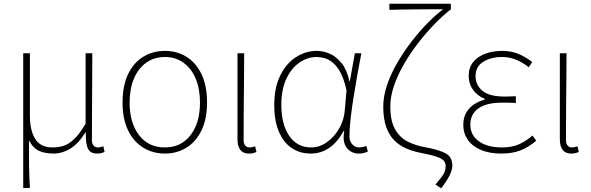

<svg xmlns="http://www.w3.org/2000/svg" viewBox="-20 -814 3185 1034"><path d="M105 198V-527H141V-192Q141 -112 169.5 -66Q198 -20 263 -20Q292 -20 320 -28Q348 -36 378 -63.5Q408 -91 441 -148V-527H477Q477 -448 476.5 -370.5Q476 -293 475.5 -215.5Q475 -138 475 -59Q475 -40 484 -30Q493 -20 506 -20Q514 -20 520.5 -21.5Q527 -23 537 -26L543 4Q536 8 526 10.5Q516 13 503 13Q466 13 453.5 -13.5Q441 -40 442 -101H440Q404 -42 360 -14.5Q316 13 267 13Q224 13 191.5 -1Q159 -15 136 -58Q136 -12 136 21.5Q136 55 136.5 82.5Q137 110 138 137Q139 164 141 198Z M868 13Q803 13 751 -19Q699 -51 669.5 -112.5Q640 -174 640 -262Q640 -352 669.5 -414Q699 -476 751 -508Q803 -540 868 -540Q933 -540 984.5 -508Q1036 -476 1065.5 -414Q1095 -352 1095 -262Q1095 -174 1065.5 -112.5Q1036 -51 984.5 -19Q933 13 868 13ZM868 -20Q955 -20 1006 -86Q1057 -152 1057 -262Q1057 -335 1034 -390Q1011 -445 968.5 -476Q926 -507 868 -507Q810 -507 767 -476Q724 -445 701 -390Q678 -335 678 -262Q678 -152 729 -86Q780 -20 868 -20Z M1320 13Q1301 13 1287.5 5Q1274 -3 1266.5 -20.5Q1259 -38 1259 -66V-527H1295Q1295 -448 1294 -370.5Q1293 -293 1292.5 -215.5Q1292 -138 1292 -59Q1292 -40 1301 -30Q1310 -20 1323 -20Q1331 -20 1337.5 -21.5Q1344 -23 1354 -26L1361 4Q1354 8 1344 10.5Q1334 13 1320 13Z M1653 13Q1596 13 1552 -16Q1508 -45 1482.5 -103.5Q1457 -162 1457 -249Q1457 -342 1489 -407Q1521 -472 1573.5 -506Q1626 -540 1686 -540Q1722 -540 1757.5 -524Q1793 -508 1821 -472Q1849 -436 1862 -376H1864L1891 -527H1926Q1915 -470 1904 -408.5Q1893 -347 1883.5 -287Q1874 -227 1868 -173.5Q1862 -120 1862 -79Q1862 -53 1877.5 -36.5Q1893 -20 1915 -20Q1925 -20 1935.5 -22.5Q1946 -25 1953 -28L1961 2Q1953 6 1941 9.5Q1929 13 1912 13Q1872 13 1847.5 -18Q1823 -49 1834 -109H1831Q1764 13 1653 13ZM1656 -20Q1700 -20 1739.5 -47.5Q1779 -75 1806 -121Q1833 -167 1837 -222L1846 -328Q1833 -387 1814 -422.5Q1795 -458 1772.5 -476.5Q1750 -495 1727.5 -501Q1705 -507 1685 -507Q1636 -507 1592.5 -477Q1549 -447 1522 -389.5Q1495 -332 1495 -249Q1495 -145 1537.5 -82.5Q1580 -20 1656 -20Z M2356 200 2325 180Q2347 154 2359 138Q2371 122 2375.5 109Q2380 96 2380 81Q2380 63 2370 51.5Q2360 40 2331 30Q2302 20 2245 9Q2203 1 2166.5 -15Q2130 -31 2102.5 -59Q2075 -87 2059.5 -131.5Q2044 -176 2044 -240Q2044 -298 2065.5 -359.5Q2087 -421 2122.5 -481Q2158 -541 2200.5 -595.5Q2243 -650 2286.5 -693.5Q2330 -737 2366 -764Q2338 -764 2300.5 -764Q2263 -764 2221.5 -763.5Q2180 -763 2142.5 -762.5Q2105 -762 2077 -761V-794H2408V-761H2404Q2365 -730 2321 -685Q2277 -640 2234.5 -585.5Q2192 -531 2157.5 -472Q2123 -413 2102.5 -354Q2082 -295 2082 -241Q2082 -164 2107 -119Q2132 -74 2174 -52.5Q2216 -31 2265 -22Q2339 -9 2377.5 10.5Q2416 30 2416 78Q2416 100 2401.5 130Q2387 160 2356 200Z M2679 13Q2616 13 2570 -6.5Q2524 -26 2499.5 -61Q2475 -96 2475 -141Q2475 -181 2491.5 -208.5Q2508 -236 2534.5 -253Q2561 -270 2590 -277V-282Q2549 -299 2526.5 -331.5Q2504 -364 2504 -405Q2504 -450 2528.5 -480Q2553 -510 2594 -525Q2635 -540 2685 -540Q2733 -540 2772.5 -523.5Q2812 -507 2846 -480L2828 -452Q2794 -478 2759 -492.5Q2724 -507 2683 -507Q2625 -507 2583 -481.5Q2541 -456 2541 -403Q2541 -357 2577.5 -325.5Q2614 -294 2698 -294Q2713 -294 2725.5 -294.5Q2738 -295 2758 -296V-259Q2735 -261 2718 -261Q2701 -261 2682 -261Q2599 -261 2556 -230Q2513 -199 2513 -143Q2513 -86 2559 -53Q2605 -20 2683 -20Q2732 -20 2769 -34.5Q2806 -49 2848 -84L2868 -56Q2823 -19 2780.5 -3Q2738 13 2679 13Z M3056 13Q3037 13 3023.5 5Q3010 -3 3002.5 -20.5Q2995 -38 2995 -66V-527H3031Q3031 -448 3030 -370.5Q3029 -293 3028.5 -215.5Q3028 -138 3028 -59Q3028 -40 3037 -30Q3046 -20 3059 -20Q3067 -20 3073.5 -21.5Q3080 -23 3090 -26L3097 4Q3090 8 3080 10.5Q3070 13 3056 13Z"/></svg>

Font: Noto Sans JP
Style: Regular
Weight: 100
Designer: Ryoko NISHIZUKA 西塚涼子 (kana, bopomofo & ideographs); Paul D. Hunt (Latin, Greek & Cyrillic); Sandoll Communications 산돌커뮤니
Foundry: Adobe
Version: Version 2.004;hotconv 1.0.118;makeotfexe 2.5.65603